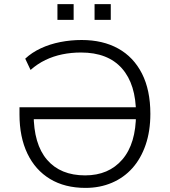

<svg xmlns="http://www.w3.org/2000/svg" viewBox="-20 -908 828 936"><path d="M397 8Q296 8 224 -35.5Q152 -79 113.5 -159.5Q75 -240 75 -350V-385H670V-327H122L144 -353Q144 -205 209.5 -129Q275 -53 395 -53Q510 -53 576.5 -130.5Q643 -208 643 -353Q643 -497 574.5 -574.5Q506 -652 375 -652Q327 -652 283.5 -643Q240 -634 201.5 -615.5Q163 -597 129 -567L103 -622Q135 -652 179 -672.5Q223 -693 274 -703Q325 -713 378 -713Q481 -713 556 -671.5Q631 -630 672 -549.5Q713 -469 713 -353Q713 -269 690 -202Q667 -135 625.5 -88.5Q584 -42 525.5 -17Q467 8 397 8ZM441 -811V-888H520V-811ZM260 -811V-888H339V-811Z"/></svg>

Font: Nunito Sans 9pt Light
Style: Regular
Weight: 300
Version: Version 3.101;gftools[0.9.27]